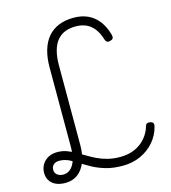

<svg xmlns="http://www.w3.org/2000/svg" viewBox="-160 -1276 1271 1425"><g transform="rotate(-15 476.0 -563.5)"><path d="M165 21Q124 21 94 8Q64 -5 47 -30.5Q30 -56 30 -91Q30 -127 47 -155.5Q64 -184 94 -200Q124 -216 163 -216Q202 -216 235 -204Q268 -192 299.5 -174.5Q331 -157 363.5 -137Q396 -117 432.5 -99.5Q469 -82 512 -71Q555 -60 608 -60Q671 -60 720.5 -82Q770 -104 803.5 -143.5Q837 -183 851 -233Q855 -247 865.5 -251Q876 -255 890 -251Q906 -247 910.5 -238Q915 -229 911 -213Q895 -148 851.5 -98Q808 -48 746 -20Q684 8 610 8Q536 8 481 -8Q426 -24 382.5 -47.5Q339 -71 303 -94.5Q267 -118 233 -134Q199 -150 161 -150Q133 -150 117 -135Q101 -120 101 -97Q101 -72 119.5 -57.5Q138 -43 165 -43Q214 -43 243 -91Q272 -139 272 -221V-838Q272 -913 289.5 -971Q307 -1029 340.5 -1068Q374 -1107 423.5 -1127.5Q473 -1148 538 -1148Q600 -1148 647 -1126.5Q694 -1105 728 -1062Q762 -1019 780 -954Q785 -937 780.5 -926.5Q776 -916 761 -913Q744 -907 734 -912Q724 -917 719 -933Q704 -983 679 -1016Q654 -1049 619 -1065.5Q584 -1082 536 -1082Q489 -1082 453 -1067Q417 -1052 392.5 -1021.5Q368 -991 355.5 -944Q343 -897 343 -836V-221Q343 -147 321 -92Q299 -37 259.5 -8Q220 21 165 21Z"/></g></svg>

Font: Playwrite CL Light
Style: Regular
Weight: 300
Designer: Veronika Burian, José Scaglione
Foundry: TypeTogether
Version: Version 1.002